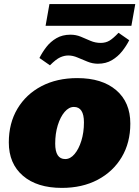

<svg xmlns="http://www.w3.org/2000/svg" viewBox="-20 -917 686 946"><path d="M284.7 8.8Q162.6 8.8 93 -51Q23.4 -110.8 23.4 -215.3Q23.4 -310.1 65.9 -381.3Q108.4 -452.6 184.3 -492.4Q260.3 -532.2 360.8 -532.2Q482.9 -532.2 552.5 -472.7Q622.1 -413.1 622.1 -308.1Q622.1 -213.9 579.6 -142.6Q537.1 -71.3 461.2 -31.2Q385.3 8.8 284.7 8.8ZM301.3 -133.3Q326.7 -133.3 347.4 -158Q368.2 -182.6 380.9 -223.6Q393.6 -264.6 393.6 -314Q393.6 -390.1 344.2 -390.1Q319.3 -390.1 298.3 -365.5Q277.3 -340.8 264.6 -299.8Q252 -258.8 252 -209.5Q252 -133.3 301.3 -133.3ZM204.6 -790 223.6 -897H646.5L627.4 -790ZM226.1 -595.2 174.3 -631.3Q188.5 -659.7 208.7 -685.8Q229 -711.9 258.3 -729Q287.6 -746.1 327.1 -746.1Q354.5 -746.1 378.4 -736.1Q402.3 -726.1 426 -715.8Q449.7 -705.6 476.1 -705.6Q501 -705.6 519.8 -717Q538.6 -728.5 564 -755.4L616.7 -718.8Q603 -691.4 582 -664.8Q561 -638.2 531.5 -620.6Q502 -603 462.4 -603Q436 -603 410.9 -613.3Q385.7 -623.5 362.3 -633.5Q338.9 -643.6 316.4 -643.6Q296.9 -643.6 276.6 -634.5Q256.3 -625.5 226.1 -595.2Z"/></svg>

Font: Bevan
Style: Italic
Weight: 400
Italic angle: -10°
Designer: Vernon Adams
Foundry: Vernon Adams
Version: Version 2.100; ttfautohint (v1.8.3)